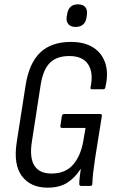

<svg xmlns="http://www.w3.org/2000/svg" viewBox="-20 -856 532 884"><path d="M199 8Q121 8 81 -45Q41 -98 57 -201L98 -464Q114 -565 165 -614Q216 -663 307 -663Q370 -663 410.5 -636.5Q451 -610 465.5 -563Q480 -516 465 -454Q464 -445 455 -445H404Q394 -445 397 -455Q411 -521 386 -559.5Q361 -598 299 -598Q241 -598 209.5 -566.5Q178 -535 167 -464L127 -205Q115 -131 138 -94Q161 -57 217 -57Q282 -57 317.5 -99Q353 -141 364 -210L374 -267H265Q257 -267 258 -277L265 -322Q267 -331 275 -331H441Q451 -331 449 -322L418 -128Q412 -88 409 -61Q406 -34 405 -9Q405 0 396 0H354Q345 0 345 -9Q345 -23 347 -40.5Q349 -58 352 -78H351Q326 -38 290 -15Q254 8 199 8ZM328 -732Q306 -732 295 -744.5Q284 -757 287 -779L289 -789Q295 -836 339 -836Q362 -836 372.5 -823.5Q383 -811 380 -789L379 -779Q373 -732 328 -732Z"/></svg>

Font: Sofia Sans Condensed
Style: Italic
Weight: 400
Italic angle: -9°
Designer: Botio Nikoltchev, Ani Petrova
Foundry: lettersoup
Version: Version 4.101